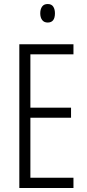

<svg xmlns="http://www.w3.org/2000/svg" viewBox="-20 -934 432 954"><path d="M345 0H76V-714H345V-664H131V-399H333V-349H131V-51H345ZM217 -914Q236 -914 244.5 -901Q253 -888 253 -868Q253 -822 217 -822Q199 -822 189.5 -834.5Q180 -847 180 -868Q180 -888 189 -901Q198 -914 217 -914Z"/></svg>

Font: Noto Sans Khmer ExtraCondensed Light
Style: Regular
Weight: 300
Width: 2
Designer: Danh Hong and the Monotype Design Team
Foundry: Monotype Imaging Inc.
Version: Version 2.004; ttfautohint (v1.8.4.7-5d5b)